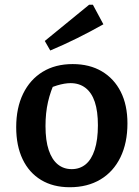

<svg xmlns="http://www.w3.org/2000/svg" viewBox="-20 -775 584 806"><path d="M273 11Q203 11 152.5 -19.5Q102 -50 75 -106.5Q48 -163 48 -241Q48 -322 77 -381.5Q106 -441 159 -473.5Q212 -506 285 -506Q356 -506 407.5 -475.5Q459 -445 487 -389.5Q515 -334 515 -257Q515 -175 485.5 -114.5Q456 -54 401.5 -21.5Q347 11 273 11ZM281 -65Q315 -65 339.5 -85Q364 -105 377.5 -146.5Q391 -188 391 -249Q391 -308 378 -347Q365 -386 339 -406Q313 -426 276 -426Q252 -426 220 -416.5Q188 -407 143 -388L213 -437Q192 -393 181.5 -347Q171 -301 171 -246Q171 -185 184.5 -145Q198 -105 222.5 -85Q247 -65 281 -65ZM191 -563 168 -603 354 -755H370L414 -673Q359 -642 303.5 -614.5Q248 -587 191 -563Z"/></svg>

Font: Piazzolla Thin
Style: Bold
Weight: 700
Version: Version 2.005